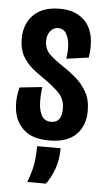

<svg xmlns="http://www.w3.org/2000/svg" viewBox="-53 -574 435 799"><g transform="rotate(5 164.5 -174.0)"><path d="M168 11Q99 11 63.5 -20Q28 -51 20 -99Q12 -147 26 -198L120 -208Q115 -172 116.5 -140Q118 -108 130 -87.5Q142 -67 169 -67Q213 -67 213 -124Q213 -166 187.5 -191.5Q162 -217 123 -244Q99 -260 74.5 -280Q50 -300 33.5 -329Q17 -358 17 -401Q17 -463 55 -501Q93 -539 165 -539Q239 -539 277.5 -491Q316 -443 302 -347L209 -334Q214 -363 212 -391.5Q210 -420 198.5 -439Q187 -458 164 -458Q144 -458 131.5 -441.5Q119 -425 119 -401Q119 -366 142 -344.5Q165 -323 197 -302Q225 -284 252.5 -260.5Q280 -237 298.5 -204.5Q317 -172 317 -125Q317 -63 279.5 -26Q242 11 168 11ZM92 191Q113 135 116.5 100Q120 65 120 39H218Q218 89 203.5 127.5Q189 166 170 191Z"/></g></svg>

Font: Bricolage Grotesque 96pt Condensed Medium
Style: Regular
Weight: 500
Width: 3
Designer: Mathieu Triay
Foundry: Atelier Triay
Version: Version 1.001; ttfautohint (v1.8.4.7-5d5b);gftools[0.9.33.de